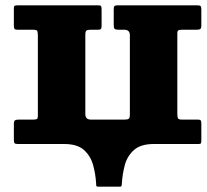

<svg xmlns="http://www.w3.org/2000/svg" viewBox="-20 -540 775 720"><path d="M350 160Q342.5 160 341.5 157.8Q340.5 155.5 340.5 148.5Q338.5 112.5 329 78.5Q319.5 44.5 294.5 22.2Q269.5 0 220.5 0H46Q37 0 34.5 -3.2Q32 -6.5 32 -16V-75.5Q32 -86 36.2 -88.8Q40.5 -91.5 50 -91.5H105Q115 -91.5 118.5 -93.8Q122 -96 122 -105.5V-406Q122 -419 119.8 -423.8Q117.5 -428.5 104 -428.5H45Q37 -428.5 34.5 -431.8Q32 -435 32 -443.5V-509Q32 -517.5 35.8 -518.8Q39.5 -520 47.5 -520H350Q357.5 -520 359.2 -516.5Q361 -513 361 -504.5V-443Q361 -434.5 358.5 -431.5Q356 -428.5 348.5 -428.5H320Q308 -428.5 304 -425.2Q300 -422 300 -409V-112Q300 -91.5 321 -91.5H447Q459 -91.5 463 -94.8Q467 -98 467 -111V-408Q467 -428.5 446 -428.5H424Q414 -428.5 410.2 -431.5Q406.5 -434.5 406.5 -445.5V-505Q406.5 -514 409.2 -517Q412 -520 420.5 -520H721Q730 -520 732.5 -516.8Q735 -513.5 735 -504V-444.5Q735 -434 731 -431.2Q727 -428.5 717 -428.5H662Q652.5 -428.5 648.8 -426.2Q645 -424 645 -414.5V-114Q645 -101 647.5 -96.2Q650 -91.5 663 -91.5H722Q730.5 -91.5 732.8 -88.2Q735 -85 735 -76.5V-13.5Q735 -7 733.8 -3.5Q732.5 0 725.5 0H557Q508 0 482.8 22.2Q457.5 44.5 448.2 78.5Q439 112.5 437 148.5Q436.5 155.5 435.5 157.8Q434.5 160 427 160Z"/></svg>

Font: Besley* Heavy
Style: Regular
Weight: 800
Designer: Owen Earl
Foundry: indestructible type*
Version: Version 3.000; ttfautohint (v1.8.3)